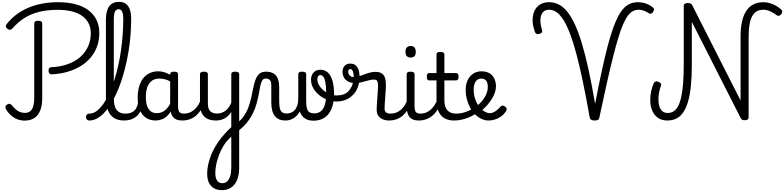

<svg xmlns="http://www.w3.org/2000/svg" viewBox="-20 -1296 8543 2092"><path d="M544 -486Q527 -485 518 -496Q509 -507 509 -525Q509 -544 516 -553.5Q523 -563 539 -564Q617 -567 683.5 -586Q750 -605 803 -637.5Q856 -670 893 -715Q930 -760 949.5 -815Q969 -870 969 -934Q969 -996 944.5 -1043.5Q920 -1091 874 -1123.5Q828 -1156 761 -1172.5Q694 -1189 609 -1189Q496 -1189 405.5 -1166.5Q315 -1144 243.5 -1098Q172 -1052 114 -984Q103 -972 89.5 -971Q76 -970 61 -982Q45 -995 44 -1008.5Q43 -1022 53 -1034Q98 -1091 155.5 -1135Q213 -1179 283.5 -1209.5Q354 -1240 436.5 -1256Q519 -1272 613 -1272Q721 -1272 804.5 -1249.5Q888 -1227 945 -1183.5Q1002 -1140 1032 -1078Q1062 -1016 1062 -936Q1062 -859 1038.5 -792.5Q1015 -726 970 -671.5Q925 -617 861.5 -577.5Q798 -538 718.5 -514.5Q639 -491 544 -486ZM249 18Q201 18 161.5 0.5Q122 -17 93.5 -44.5Q65 -72 49 -99Q38 -117 39 -131Q40 -145 56 -156Q74 -167 86.5 -164.5Q99 -162 112 -146Q132 -121 153 -103Q174 -85 198 -75.5Q222 -66 253 -66Q305 -66 329 -107Q353 -148 353 -233V-1042Q353 -1056 364 -1063Q375 -1070 396 -1070Q418 -1070 429 -1063Q440 -1056 440 -1042V-223Q440 -148 419 -94Q398 -40 355.5 -11Q313 18 249 18Z M954 17Q935 17 926 5.5Q917 -6 917 -20.5Q917 -35 926 -46.5Q935 -58 954 -58Q986 -58 1016.5 -75.5Q1047 -93 1076.5 -126.5Q1106 -160 1133.5 -207Q1161 -254 1185.5 -313Q1210 -372 1231 -440.5Q1252 -509 1269 -585.5Q1286 -662 1298 -745Q1310 -828 1316.5 -915Q1323 -1002 1323 -1090Q1323 -1107 1336 -1116Q1349 -1125 1366 -1125Q1383 -1125 1396 -1116Q1409 -1107 1409 -1090Q1409 -998 1401.5 -906.5Q1394 -815 1379 -727.5Q1364 -640 1343.5 -557.5Q1323 -475 1297.5 -401Q1272 -327 1241.5 -262.5Q1211 -198 1177.5 -146.5Q1144 -95 1107 -58.5Q1070 -22 1031.5 -2.5Q993 17 954 17ZM1330 17Q1262 17 1218.5 -13Q1175 -43 1154.5 -98.5Q1134 -154 1134 -228V-1081Q1134 -1178 1170 -1227Q1206 -1276 1276 -1276Q1321 -1276 1350.5 -1255Q1380 -1234 1394.5 -1193Q1409 -1152 1409 -1090Q1409 -1071 1396 -1062Q1383 -1053 1366 -1053Q1349 -1053 1336 -1062Q1323 -1071 1323 -1090Q1323 -1127 1317.5 -1150Q1312 -1173 1301 -1184.5Q1290 -1196 1273 -1196Q1255 -1196 1243 -1184.5Q1231 -1173 1225.5 -1147.5Q1220 -1122 1220 -1081V-228Q1220 -176 1231.5 -137.5Q1243 -99 1271.5 -78.5Q1300 -58 1349 -58Q1363 -58 1369.5 -46.5Q1376 -35 1374.5 -20.5Q1373 -6 1362 5.5Q1351 17 1330 17Z M1330 17Q1316 17 1309.5 5.5Q1303 -6 1304.5 -20.5Q1306 -35 1317 -46.5Q1328 -58 1349 -58Q1379 -58 1402.5 -66Q1426 -74 1443 -90Q1460 -106 1470.5 -130Q1481 -154 1485 -186Q1487 -201 1500 -205.5Q1513 -210 1525.5 -205.5Q1538 -201 1536 -186Q1532 -133 1515 -94.5Q1498 -56 1471 -31.5Q1444 -7 1408.5 5Q1373 17 1330 17Z M1675 17Q1618 17 1574 -10.5Q1530 -38 1505 -94Q1480 -150 1480 -235Q1480 -287 1490 -331Q1500 -375 1518.5 -410Q1537 -445 1564.5 -469Q1592 -493 1627 -506Q1662 -519 1704 -519Q1745 -519 1788 -503Q1831 -487 1865 -461V-386Q1825 -418 1788.5 -429Q1752 -440 1713 -440Q1687 -440 1664.5 -432Q1642 -424 1624.5 -408Q1607 -392 1594.5 -368Q1582 -344 1575.5 -312Q1569 -280 1569 -239Q1569 -184 1582 -144.5Q1595 -105 1621.5 -84Q1648 -63 1688 -63Q1724 -63 1755.5 -79.5Q1787 -96 1813.5 -132.5Q1840 -169 1859 -229L1875 -168Q1852 -91 1818.5 -51Q1785 -11 1747.5 3Q1710 17 1675 17ZM1965 17Q1931 17 1906 7.5Q1881 -2 1865 -21.5Q1849 -41 1841.5 -70.5Q1834 -100 1834 -140V-486Q1834 -501 1845 -508Q1856 -515 1878 -515Q1899 -515 1909.5 -508.5Q1920 -502 1920 -488V-140Q1920 -95 1933.5 -76.5Q1947 -58 1984 -58Q1993 -58 1997.5 -46.5Q2002 -35 2000.5 -20.5Q1999 -6 1990.5 5.5Q1982 17 1965 17Z M1965 17Q1951 17 1944.5 5.5Q1938 -6 1939.5 -20.5Q1941 -35 1952 -46.5Q1963 -58 1984 -58Q2017 -58 2045 -69Q2073 -80 2096 -100Q2119 -120 2136.5 -147Q2154 -174 2166 -205Q2172 -220 2183.5 -218.5Q2195 -217 2203.5 -207Q2212 -197 2209 -186Q2194 -138 2170.5 -100.5Q2147 -63 2116.5 -36.5Q2086 -10 2048 3.5Q2010 17 1965 17Z M2397 776Q2323 776 2280 729.5Q2237 683 2237 597Q2237 552 2247 503.5Q2257 455 2276 404Q2295 353 2325 302Q2355 251 2395 201Q2411 182 2428 162.5Q2445 143 2463.5 124.5Q2482 106 2500 90V-77Q2487 -55 2469.5 -37.5Q2452 -20 2431 -8Q2410 4 2385.5 10.5Q2361 17 2334 17Q2276 17 2237 -3.5Q2198 -24 2178.5 -64.5Q2159 -105 2159 -166V-489Q2159 -502 2169.5 -508.5Q2180 -515 2201 -515Q2223 -515 2234 -508.5Q2245 -502 2245 -489V-166Q2245 -131 2256 -107Q2267 -83 2289.5 -71Q2312 -59 2345 -59Q2373 -59 2397 -68Q2421 -77 2440.5 -92.5Q2460 -108 2475 -130Q2490 -152 2500 -177V-489Q2500 -502 2510.5 -508.5Q2521 -515 2543 -515Q2564 -515 2575 -508.5Q2586 -502 2586 -489V531Q2586 589 2573.5 634.5Q2561 680 2536.5 711.5Q2512 743 2476.5 759.5Q2441 776 2397 776ZM2402 700Q2434 700 2455.5 680Q2477 660 2488.5 621.5Q2500 583 2500 530V192Q2489 203 2478.5 213.5Q2468 224 2459.5 233.5Q2451 243 2442 253Q2414 291 2393 333Q2372 375 2357 419Q2342 463 2334 507Q2326 551 2326 593Q2326 626 2335 650.5Q2344 675 2361 687.5Q2378 700 2402 700Z M2545 152Q2537 158 2528 149Q2519 140 2514 124.5Q2509 109 2513 92Q2517 75 2533 66Q2592 29 2628.5 -20Q2665 -69 2685.5 -124Q2706 -179 2718 -234.5Q2730 -290 2740 -340.5Q2750 -391 2765 -430Q2780 -469 2806 -492Q2832 -515 2878 -515Q2892 -515 2899 -503.5Q2906 -492 2905.5 -477.5Q2905 -463 2897 -451.5Q2889 -440 2874 -440Q2850 -440 2837 -419Q2824 -398 2816.5 -361Q2809 -324 2800.5 -276Q2792 -228 2777.5 -173Q2763 -118 2735 -61Q2707 -4 2661.5 50.5Q2616 105 2545 152Z M3090 17Q3051 17 3022.5 5Q2994 -7 2974.5 -31.5Q2955 -56 2945.5 -93.5Q2936 -131 2936 -183V-363Q2936 -412 2918.5 -426Q2901 -440 2875 -440Q2859 -440 2850.5 -451.5Q2842 -463 2842 -477.5Q2842 -492 2851 -503.5Q2860 -515 2877 -515Q2926 -515 2958 -497Q2990 -479 3006 -441.5Q3022 -404 3022 -343V-206Q3022 -167 3025 -139Q3028 -111 3037 -93.5Q3046 -76 3062.5 -67.5Q3079 -59 3105 -59Q3125 -59 3147 -66.5Q3169 -74 3188 -93Q3207 -112 3218.5 -145.5Q3230 -179 3230 -230L3259 -110Q3247 -79 3229.5 -55Q3212 -31 3189.5 -15Q3167 1 3142 9Q3117 17 3090 17ZM3395 19Q3355 19 3324.5 6Q3294 -7 3273 -33Q3252 -59 3241 -98Q3230 -137 3230 -189V-489Q3230 -502 3240.5 -508.5Q3251 -515 3272 -515Q3294 -515 3305 -508.5Q3316 -502 3316 -489V-206Q3316 -167 3319.5 -139Q3323 -111 3332.5 -94Q3342 -77 3359 -69Q3376 -61 3404 -61Q3423 -61 3440 -65.5Q3457 -70 3471.5 -80.5Q3486 -91 3497.5 -107.5Q3509 -124 3517 -147.5Q3525 -171 3529.5 -202.5Q3534 -234 3534 -274Q3534 -355 3525.5 -399Q3517 -443 3503 -460.5Q3489 -478 3470 -478Q3454 -478 3447 -492.5Q3440 -507 3445.5 -521.5Q3451 -536 3470 -536Q3523 -536 3556 -502Q3589 -468 3604.5 -409Q3620 -350 3620 -274Q3620 -228 3613.5 -188.5Q3607 -149 3594.5 -116.5Q3582 -84 3563.5 -59Q3545 -34 3520 -16.5Q3495 1 3463.5 10Q3432 19 3395 19Z M3644 -190Q3597 -190 3548.5 -208Q3500 -226 3459.5 -258.5Q3419 -291 3394 -334Q3369 -377 3369 -426Q3369 -476 3396.5 -506Q3424 -536 3470 -536Q3482 -536 3487 -521.5Q3492 -507 3488 -492.5Q3484 -478 3469 -478Q3456 -478 3447 -467Q3438 -456 3438 -434Q3438 -400 3456 -368.5Q3474 -337 3504 -311.5Q3534 -286 3571.5 -271Q3609 -256 3648 -256Q3732 -256 3775.5 -301Q3819 -346 3830 -416Q3833 -431 3849.5 -436Q3866 -441 3881.5 -436Q3897 -431 3895 -416Q3888 -350 3855.5 -299Q3823 -248 3769.5 -219Q3716 -190 3644 -190Z M4215 17Q4192 17 4169 10.5Q4146 4 4126.5 -9.5Q4107 -23 4095.5 -45.5Q4084 -68 4084 -100Q4084 -125 4086.5 -159Q4089 -193 4091.5 -230.5Q4094 -268 4096.5 -302Q4099 -336 4099 -361Q4099 -400 4089.5 -414.5Q4080 -429 4054 -429Q4033 -429 4007.5 -423Q3982 -417 3955.5 -409.5Q3929 -402 3903 -396Q3877 -390 3854 -390Q3809 -390 3777 -406Q3745 -422 3728.5 -450.5Q3712 -479 3712 -514Q3712 -555 3735 -579Q3758 -603 3797 -603Q3833 -603 3855 -584Q3877 -565 3887 -534.5Q3897 -504 3897 -469Q3905 -469 3923 -475.5Q3941 -482 3965.5 -491Q3990 -500 4017.5 -506.5Q4045 -513 4072 -513Q4112 -513 4137 -498Q4162 -483 4173.5 -451.5Q4185 -420 4185 -369Q4185 -346 4182.5 -310.5Q4180 -275 4177.5 -237Q4175 -199 4172.5 -166Q4170 -133 4170 -115Q4170 -84 4187 -71Q4204 -58 4234 -58Q4248 -58 4255 -46.5Q4262 -35 4260.5 -20.5Q4259 -6 4248 5.5Q4237 17 4215 17ZM3834 -456Q3834 -480 3830 -500Q3826 -520 3818 -532Q3810 -544 3798 -544Q3787 -544 3780.5 -536Q3774 -528 3774 -514Q3774 -493 3790 -474.5Q3806 -456 3834 -456Z M4217 17Q4203 17 4196.5 5.5Q4190 -6 4191.5 -20.5Q4193 -35 4204 -46.5Q4215 -58 4236 -58Q4269 -58 4297 -69Q4325 -80 4348 -100Q4371 -120 4388.5 -147Q4406 -174 4418 -205Q4424 -220 4435.5 -218.5Q4447 -217 4455.5 -207Q4464 -197 4461 -186Q4446 -138 4422.5 -100.5Q4399 -63 4368.5 -36.5Q4338 -10 4300 3.5Q4262 17 4217 17Z M4542 17Q4508 17 4483 7.5Q4458 -2 4442 -21.5Q4426 -41 4418.5 -70.5Q4411 -100 4411 -140V-489Q4411 -502 4421.5 -508.5Q4432 -515 4453 -515Q4475 -515 4486 -508.5Q4497 -502 4497 -489V-140Q4497 -95 4510.5 -76.5Q4524 -58 4561 -58Q4575 -58 4582 -46.5Q4589 -35 4587.5 -20.5Q4586 -6 4575 5.5Q4564 17 4542 17ZM4455 -669Q4427 -669 4412.5 -684.5Q4398 -700 4398 -731Q4398 -763 4412.5 -779Q4427 -795 4455 -795Q4482 -795 4496 -779Q4510 -763 4510 -731Q4511 -700 4496.5 -684.5Q4482 -669 4455 -669Z M4542 17Q4528 17 4521.5 5.5Q4515 -6 4516.5 -20.5Q4518 -35 4529 -46.5Q4540 -58 4561 -58Q4595 -58 4623.5 -70Q4652 -82 4675 -103Q4698 -124 4716.5 -153Q4735 -182 4748 -216Q4754 -231 4766 -229.5Q4778 -228 4786.5 -219Q4795 -210 4792 -199Q4776 -148 4752 -108Q4728 -68 4696.5 -40Q4665 -12 4626.5 2.5Q4588 17 4542 17Z M4930 17Q4882 17 4846 3Q4810 -11 4785.5 -39Q4761 -67 4748.5 -108Q4736 -149 4736 -203V-420H4658Q4643 -420 4637 -429Q4631 -438 4631 -460Q4631 -483 4637 -491.5Q4643 -500 4658 -500H4736V-704Q4736 -717 4746.5 -723.5Q4757 -730 4778 -730Q4800 -730 4811 -723.5Q4822 -717 4822 -704V-500H4948Q4963 -500 4969.5 -491.5Q4976 -483 4976 -460Q4976 -438 4969.5 -429Q4963 -420 4948 -420H4822V-203Q4822 -167 4830 -140Q4838 -113 4854 -95Q4870 -77 4893.5 -67.5Q4917 -58 4948 -58Q4962 -58 4969 -46.5Q4976 -35 4974.5 -20.5Q4973 -6 4962 5.5Q4951 17 4930 17Z M4930 17Q4911 17 4904.5 5.5Q4898 -6 4902 -20.5Q4906 -35 4918 -46.5Q4930 -58 4949 -58Q5005 -58 5056.5 -77Q5108 -96 5145 -124Q5159 -133 5169 -128Q5179 -123 5184 -110.5Q5189 -98 5187.5 -84.5Q5186 -71 5175 -64Q5143 -41 5101.5 -22.5Q5060 -4 5016 6.5Q4972 17 4930 17Z M5146 -120Q5169 -135 5189.5 -152.5Q5210 -170 5226 -189Q5248 -214 5263.5 -240.5Q5279 -267 5287 -294Q5295 -321 5295 -346Q5295 -399 5275 -419.5Q5255 -440 5221 -440Q5204 -440 5189.5 -432.5Q5175 -425 5164 -409.5Q5153 -394 5147 -372Q5141 -350 5141 -321Q5141 -264 5157.5 -216.5Q5174 -169 5201 -135Q5228 -101 5258.5 -82Q5289 -63 5316 -63Q5335 -63 5353 -70.5Q5371 -78 5390.5 -93Q5410 -108 5430 -130Q5444 -146 5457 -145.5Q5470 -145 5484 -134Q5498 -123 5500.5 -111Q5503 -99 5494 -85Q5469 -47 5435.5 -24.5Q5402 -2 5368 7.5Q5334 17 5305 17Q5265 17 5227.5 0Q5190 -17 5158.5 -48Q5127 -79 5103.5 -121.5Q5080 -164 5067 -214.5Q5054 -265 5054 -321Q5054 -355 5062 -385.5Q5070 -416 5085 -440.5Q5100 -465 5121 -482.5Q5142 -500 5168 -509.5Q5194 -519 5224 -519Q5281 -519 5316.5 -496Q5352 -473 5368 -435.5Q5384 -398 5384 -355Q5384 -321 5371.5 -285Q5359 -249 5337 -214.5Q5315 -180 5286 -148Q5264 -123 5239 -101Q5214 -79 5185 -60Z M6459 17Q6437 17 6423 9.5Q6409 2 6405 -18Q6366 -240 6329.5 -413Q6293 -586 6258 -716Q6223 -846 6188 -936.5Q6153 -1027 6116.5 -1083Q6080 -1139 6042.5 -1164.5Q6005 -1190 5963 -1190Q5932 -1190 5911 -1176Q5890 -1162 5879 -1135.5Q5868 -1109 5868 -1073Q5868 -1048 5873 -1021.5Q5878 -995 5886 -970Q5891 -953 5884 -943Q5877 -933 5858 -927Q5839 -921 5826.5 -926.5Q5814 -932 5808 -949Q5797 -982 5790 -1013Q5783 -1044 5783 -1074Q5783 -1118 5795 -1155Q5807 -1192 5830 -1218Q5853 -1244 5886.5 -1258Q5920 -1272 5963 -1272Q6018 -1272 6066 -1248.5Q6114 -1225 6157.5 -1173Q6201 -1121 6241 -1036Q6281 -951 6318.5 -828Q6356 -705 6392 -540.5Q6428 -376 6464 -164Q6502 -360 6535 -514Q6568 -668 6598.5 -784.5Q6629 -901 6658.5 -984.5Q6688 -1068 6718.5 -1124Q6749 -1180 6782.5 -1212.5Q6816 -1245 6853 -1258.5Q6890 -1272 6934 -1272Q6961 -1272 6989 -1265.5Q7017 -1259 7043 -1247Q7069 -1235 7089 -1219Q7106 -1206 7106 -1192.5Q7106 -1179 7094 -1163Q7084 -1149 7071.5 -1146.5Q7059 -1144 7045 -1154Q7029 -1165 7011.5 -1173Q6994 -1181 6975.5 -1185.5Q6957 -1190 6939 -1190Q6906 -1190 6877 -1175Q6848 -1160 6822 -1126Q6796 -1092 6770 -1032.5Q6744 -973 6717 -884.5Q6690 -796 6659 -673Q6628 -550 6591.5 -387.5Q6555 -225 6511 -18Q6507 4 6494.5 10.5Q6482 17 6459 17Z M7251 17Q7191 17 7149.5 -11.5Q7108 -40 7086.5 -91Q7065 -142 7065 -206Q7065 -253 7074.5 -299Q7084 -345 7102 -386Q7109 -402 7122.5 -407.5Q7136 -413 7154 -405Q7174 -397 7180.5 -386Q7187 -375 7181 -359Q7168 -325 7161 -287Q7154 -249 7154 -216Q7154 -168 7165.5 -134Q7177 -100 7199.5 -82.5Q7222 -65 7256 -65Q7291 -65 7319 -82.5Q7347 -100 7368 -138.5Q7389 -177 7402.5 -239Q7416 -301 7423 -388.5Q7430 -476 7430 -593V-1233Q7430 -1249 7441.5 -1256Q7453 -1263 7474 -1263Q7495 -1263 7506.5 -1256.5Q7518 -1250 7524 -1236L8049 -201V-897Q8049 -992 8065 -1062Q8081 -1132 8112 -1178.5Q8143 -1225 8190 -1248.5Q8237 -1272 8300 -1272Q8334 -1272 8369 -1261.5Q8404 -1251 8436.5 -1232.5Q8469 -1214 8493 -1191Q8504 -1181 8503 -1167.5Q8502 -1154 8490 -1139Q8478 -1125 8466 -1123.5Q8454 -1122 8441 -1131Q8411 -1156 8371.5 -1173Q8332 -1190 8298 -1190Q8257 -1190 8227 -1173.5Q8197 -1157 8177 -1122Q8157 -1087 8147 -1031.5Q8137 -976 8137 -897V-17Q8137 -1 8126 6.5Q8115 14 8093 14Q8082 14 8074 12Q8066 10 8060 3.5Q8054 -3 8048 -14L7518 -1058V-592Q7518 -462 7508 -362Q7498 -262 7477 -190Q7456 -118 7424.5 -72Q7393 -26 7350 -4.5Q7307 17 7251 17Z"/></svg>

Font: Playwrite VN
Style: Regular
Weight: 400
Designer: Veronika Burian, José Scaglione
Foundry: TypeTogether
Version: Version 1.002